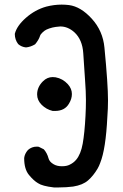

<svg xmlns="http://www.w3.org/2000/svg" viewBox="-20 -821 540 841"><path d="M85.9 -127.9V-128.9Q87.9 -147.5 102.5 -164.1Q119.1 -178.7 140.6 -178.7Q148.4 -178.7 150.4 -177.7L171.9 -167Q186.5 -150.4 192.4 -127.9Q196.3 -112.3 214.8 -101.6Q229.5 -92.8 251 -92.8Q272.5 -92.8 285.2 -99.6Q301.8 -107.4 313.5 -121.1Q334 -145.5 342.3 -191.9Q350.6 -238.3 354.5 -313.5Q356.4 -346.7 356.4 -382.8Q356.4 -418.9 352.5 -471.2Q348.6 -523.4 344.7 -587.9Q340.8 -647.5 305.7 -679.7Q277.3 -705.1 244.1 -705.1Q238.3 -705.1 224.1 -703.1Q210 -701.2 195.8 -696.3Q181.6 -691.4 175.3 -686.5Q168.9 -681.6 166 -678.7Q163.1 -675.8 161.6 -673.8Q160.2 -671.9 158.2 -669.9Q155.3 -665 153.3 -658.2Q147.5 -643.6 133.8 -627Q114.3 -615.2 93.8 -613.3Q74.2 -615.2 59.6 -627.9Q44.9 -647.5 44.9 -671.9V-672.9Q53.7 -708 93.8 -743.2Q133.8 -778.3 182.6 -792Q216.8 -800.8 250 -800.8Q265.6 -800.8 282.2 -798.8Q334 -792 382.3 -738.8Q430.7 -685.5 437.5 -612.3Q453.1 -451.2 453.1 -380.9Q453.1 -345.7 450.2 -308.6Q443.4 -168 418.9 -107.4Q414.1 -93.8 407.2 -82Q388.7 -50.8 365.7 -30.8Q342.8 -10.7 300.8 -3.9Q270.5 0 238.3 0Q222.7 0 215.8 0Q165 -5.9 146.5 -18.6Q127.9 -29.3 106.9 -54.7Q85.9 -80.1 85.9 -127.9ZM142.6 -407.2Q142.6 -439.5 168 -464.8Q186.5 -483.4 210.9 -483.4Q216.8 -483.4 223.6 -482.4Q254.9 -476.6 277.3 -452.1Q294.9 -432.6 294.9 -409.2Q294.9 -387.7 282.2 -367.2Q263.7 -335 220.7 -335Q213.9 -335 210.9 -335Q182.6 -341.8 162.6 -361.8Q142.6 -381.8 142.6 -407.2Z"/></svg>

Font: JasonHandwriting2
Style: SemiBold
Weight: 600
Version: Version 1.04.7